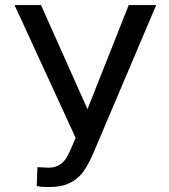

<svg xmlns="http://www.w3.org/2000/svg" viewBox="-20 -731 668 761"><path d="M326.7 -298.3 490.2 -710.9H599.1L347.7 -118.7Q322.3 -62 300.3 -38.3Q278.3 -14.6 248.8 -2.2Q219.2 10.3 174.8 10.3Q136.2 10.3 125.5 5.9L128.4 -68.4L172.9 -66.4Q224.1 -66.4 249 -115.7L261.2 -141.1L279.8 -184.6L37.6 -710.9H142.6Z"/></svg>

Font: RobotoInd
Style: Regular
Weight: 400
Designer: Google
Version: Version 2.001101; 2014